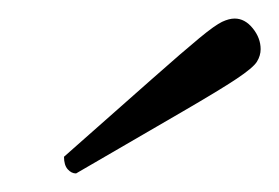

<svg xmlns="http://www.w3.org/2000/svg" viewBox="-20 -702 301 207"><path d="M62 -515Q57 -515 53 -519.5Q49 -524 49 -533Q109 -586 143.5 -616.5Q178 -647 195 -661Q212 -675 219.5 -678.5Q227 -682 233 -682Q244 -682 252.5 -671.5Q261 -661 261 -649Q261 -642 257 -635.5Q253 -629 235 -617Q217 -605 176.5 -581.5Q136 -558 62 -515Z"/></svg>

Font: Petrona Light
Style: Italic
Weight: 300
Italic angle: -9°
Designer: Ringo R. Seeber
Foundry: Ringo R. Seeber
Version: Version 2.001; ttfautohint (v1.8.3)